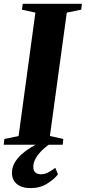

<svg xmlns="http://www.w3.org/2000/svg" viewBox="-36 -763 452 1012"><path d="M-16.5 0 -13 -30.5 62 -46 150.5 -696.5 79.5 -712 84 -743H395.5L392 -712L316 -696.5L227 -46L297.5 -30.5L294.5 0ZM125.5 228.5Q78.5 228.5 52.8 206.8Q27 185 27 148.5Q27 120.5 40.5 96.2Q54 72 76.2 51.8Q98.5 31.5 125.5 15Q152.5 -1.5 180 -14.5L214.5 -28L246 -17.5Q211.5 4.5 187.8 27.2Q164 50 151.8 72.5Q139.5 95 139.5 116Q139.5 136.5 150.2 146Q161 155.5 179.5 155.5Q199.5 155.5 217.2 146.2Q235 137 255.5 121.5L269.5 156Q250 181.5 212.5 205Q175 228.5 125.5 228.5Z"/></svg>

Font: Merriweather 96pt ExtraBold
Style: Italic
Weight: 800
Italic angle: -7.8°
Version: Version 2.101